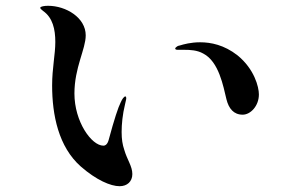

<svg xmlns="http://www.w3.org/2000/svg" viewBox="-20 -663 1040 663"><path d="M393 -20C419 -20 437 -36 437 -62C437 -89 419 -111 409 -146C403 -164 400 -182 400 -207C400 -234 403 -267 412 -304C413 -310 416 -319 416 -324C416 -327 415 -330 413 -330C408 -330 402 -321 397 -310C388 -292 375 -253 355 -179C351 -165 344 -160 337 -160C296 -160 237 -243 237 -340C237 -430 276 -493 276 -541C276 -602 208 -643 146 -643C134 -643 119 -641 119 -636C119 -633 122 -631 129 -625C162 -602 171 -562 171 -518C171 -475 160 -428 160 -368C160 -266 182 -156 259 -88C313 -41 362 -20 393 -20ZM818 -267C845 -267 874 -297 874 -337C874 -363 858 -425 800 -472C754 -508 708 -517 671 -517C639 -517 614 -510 601 -506C597 -505 595 -505 592 -503C588 -500 585 -498 585 -495C585 -493 588 -491 593 -491H616C636 -491 661 -490 682 -478C736 -450 751 -365 762 -320C770 -288 787 -267 818 -267Z"/></svg>

Font: Shippori Mincho OTF SemiBold
Style: Regular
Weight: 600
Designer: FONTDASU
Foundry: FONTDASU / Google Inc. / but / Adobe
Version: Version 3.300;hotconv 1.0.109;makeotfexe 2.5.65596